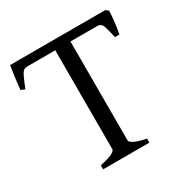

<svg xmlns="http://www.w3.org/2000/svg" viewBox="-144 -739 839 863"><g transform="rotate(-30 275.5 -307.5)"><path d="M529 -604Q528 -578 524.5 -548.5Q521 -519 515 -488H492Q483 -529 476 -550Q469 -571 447 -571H253L268 -615H515ZM84 -571Q74 -571 66.5 -566Q59 -561 50 -542.5Q41 -524 26 -486L5 -495Q8 -524 12.5 -557Q17 -590 21 -615H327L341 -571ZM149 0V-21Q194 -30 212 -40Q230 -50 230 -57V-574Q230 -580 212 -584Q194 -588 159 -595V-615H378V-595Q346 -588 327.5 -584.5Q309 -581 309 -574V-57Q309 -50 326.5 -40Q344 -30 389 -21V0Z"/></g></svg>

Font: ChillKai
Style: Regular
Weight: 400
Designer: ChillType
Foundry: 寒蝉字型
Version: Version 2.000